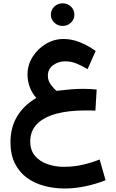

<svg xmlns="http://www.w3.org/2000/svg" viewBox="-20 -770 679 1128"><path d="M278.8 -684.1Q278.8 -711.9 299.1 -731.2Q319.3 -750.5 348.1 -750.5Q377 -750.5 397 -731.2Q417 -711.9 417 -684.1Q417 -656.2 397 -637Q377 -617.7 348.1 -617.7Q319.3 -617.7 299.1 -637Q278.8 -656.2 278.8 -684.1ZM547.9 -244.1 540.5 -120.1Q520.5 -121.1 506.3 -121.1Q492.2 -121.1 478 -121.1Q382.8 -121.1 310.8 -101.8Q238.8 -82.5 198.2 -42.2Q157.7 -2 157.7 61.5Q157.7 112.8 185.5 145.5Q213.4 178.2 258.3 194.1Q303.2 210 354.5 210Q412.6 210 464.6 198.2Q516.6 186.5 565.4 167L600.1 288.6Q544.9 311 482.7 324.2Q420.4 337.4 359.9 337.4Q296.9 337.4 239.5 322Q182.1 306.6 137.7 274.2Q93.3 241.7 67.4 189.9Q41.5 138.2 41.5 65.4Q41.5 -104 193.4 -194.8Q169.4 -220.7 155.5 -256.8Q141.6 -293 141.6 -332Q141.6 -388.2 171.4 -435.8Q201.2 -483.4 249.5 -512.2Q297.9 -541 353.5 -541Q400.4 -541 447.8 -522.5Q495.1 -503.9 542 -470.7L494.6 -363.8Q460.9 -383.8 429.7 -396.7Q398.4 -409.7 361.8 -409.7Q323.2 -409.7 292.2 -387.2Q261.2 -364.7 261.2 -325.2Q261.2 -295.4 279.1 -272Q296.9 -248.5 311.5 -236.3Q356.9 -241.7 393.6 -244.9Q430.2 -248 467.3 -248Q487.3 -248 505.6 -247.3Q523.9 -246.6 547.9 -244.1Z"/></svg>

Font: Vazirmatn RD
Style: Bold
Weight: 700
Designer: Saber Rastikerdar
Foundry: Saber Rastikerdar
Version: Version 32.102